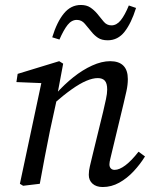

<svg xmlns="http://www.w3.org/2000/svg" viewBox="-20 -739 614 772"><path d="M73 8 60 0 150 -423 167 -404 46 -409 51 -442 218 -493 234 -483 210 -355V-347L181 -214Q170 -161 160 -107.5Q150 -54 140 0ZM393 13Q367 13 352 -0.5Q337 -14 337 -36Q337 -53 341.5 -71Q346 -89 353 -119L395 -291Q401 -317 406 -340Q411 -363 411 -379Q411 -404 401.5 -414.5Q392 -425 373 -425Q353 -425 327 -414Q301 -403 268.5 -380Q236 -357 196 -322V-362H205Q238 -399 275 -428.5Q312 -458 350.5 -475.5Q389 -493 423 -493Q458 -493 476 -475Q494 -457 494 -421Q494 -398 488.5 -373Q483 -348 477 -323L433 -140Q428 -118 424 -102.5Q420 -87 420 -78Q420 -68 425.5 -62Q431 -56 441 -56Q460 -56 484.5 -74.5Q509 -93 537 -129L563 -110Q544 -79 517.5 -50.5Q491 -22 459.5 -4.5Q428 13 393 13ZM190 -589Q209 -651 237 -685Q265 -719 305 -719Q328 -719 343 -709Q358 -699 370 -685Q384 -668 396.5 -652.5Q409 -637 428 -637Q449 -637 465.5 -657.5Q482 -678 498 -717L527 -707Q508 -646 481 -611.5Q454 -577 413 -577Q389 -577 374 -587Q359 -597 348 -611Q334 -628 321 -643.5Q308 -659 289 -659Q268 -659 252 -639Q236 -619 219 -580Z"/></svg>

Font: Source Serif 4 18pt
Style: Italic
Weight: 400
Italic angle: -12°
Designer: Frank Grießhammer
Foundry: Adobe Systems Incorporated
Version: Version 4.004;hotconv 1.0.116;makeotfexe 2.5.65601